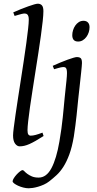

<svg xmlns="http://www.w3.org/2000/svg" viewBox="-20 -762 520 1026"><path d="M212.9 -35.2Q189 -20 170.7 -9.5Q152.3 1 137.5 7.6Q122.6 14.2 109.9 17.1Q97.2 20 85 20Q71.3 20 60.5 5.4Q49.8 -9.3 49.8 -38.1Q49.8 -50.3 53.5 -79.6Q57.1 -108.9 63 -149.4Q68.8 -189.9 76.4 -238.5Q84 -287.1 91.8 -337.9Q99.6 -388.7 107.2 -438.5Q114.7 -488.3 120.6 -531.2Q126.5 -574.2 130.1 -607.2Q133.8 -640.1 133.8 -657.2Q133.8 -668.5 131.6 -675Q129.4 -681.6 126 -684.8Q122.6 -688 117.9 -689Q113.3 -689.9 108.9 -689.9Q105 -689.9 96.4 -687.7Q87.9 -685.5 79.6 -683.1Q69.8 -680.2 58.1 -676.8L50.8 -695.8Q71.3 -705.1 92 -713.4Q112.8 -721.7 130.6 -728Q148.4 -734.4 162.1 -738.3Q175.8 -742.2 182.1 -742.2Q195.8 -742.2 203.9 -733.4Q211.9 -724.6 211.9 -702.1Q211.9 -683.1 208.3 -649.4Q204.6 -615.7 198.7 -572.5Q192.9 -529.3 185.1 -479.7Q177.2 -430.2 169.4 -379.4Q161.6 -328.6 153.8 -279.5Q146 -230.5 140.1 -188.5Q134.3 -146.5 130.6 -114.5Q127 -82.5 127 -65.9Q127 -49.3 131.6 -43.2Q136.2 -37.1 144 -37.1Q155.3 -37.1 170.2 -41Q185.1 -44.9 207 -53.2ZM418 -424.8Q418 -419.4 416.7 -406Q415.5 -392.6 413.6 -374.5Q411.6 -356.4 409.4 -335.7Q407.2 -314.9 405 -295.2Q402.8 -275.4 400.9 -258.5Q398.9 -241.7 397.9 -231Q396 -213.9 394 -192.1Q392.1 -170.4 389.2 -145Q386.2 -119.6 382.8 -91.1Q379.4 -62.5 374.5 -32.2Q364.7 24.9 350.3 63.7Q335.9 102.5 318.8 129.2Q301.8 155.8 282.5 173.6Q263.2 191.4 243.2 207Q230 217.3 214.4 224.4Q198.7 231.4 183.6 235.8Q168.5 240.2 155.3 242.2Q142.1 244.1 133.3 244.1Q119.6 244.1 104.5 240.2Q89.4 236.3 76.7 230.5Q64 224.6 55.7 218.3Q47.4 211.9 47.4 207Q47.4 200.7 53.7 190.4Q60.1 180.2 68.8 170.7Q77.6 161.1 86.7 154.1Q95.7 147 100.6 147Q104.5 147 110.4 153.3Q116.2 159.7 126 167Q135.7 174.3 150.4 180.7Q165 187 186.5 187Q228 187 254.9 136.7Q281.7 86.4 297.4 -5.4Q303.7 -41.5 308.1 -74.2Q312.5 -106.9 315.4 -134.8Q318.4 -162.6 320.3 -184.3Q322.3 -206.1 323.7 -220.2Q324.2 -228 325.7 -241Q327.1 -253.9 328.6 -268.8Q330.1 -283.7 331.8 -299.6Q333.5 -315.4 335 -329.6Q336.4 -343.8 337.2 -354.7Q337.9 -365.7 337.9 -371.1Q337.9 -382.3 336.4 -388.9Q335 -395.5 332.3 -398.7Q329.6 -401.9 325.9 -402.8Q322.3 -403.8 317.9 -403.8Q313.5 -403.8 305.4 -402.1Q297.4 -400.4 289.1 -397.9Q279.8 -395.5 269 -392.1L261.7 -410.2Q282.2 -419.4 302.7 -428Q323.2 -436.5 340.8 -442.9Q358.4 -449.2 371.6 -453.1Q384.8 -457 390.6 -457Q404.3 -457 411.1 -451.2Q418 -445.3 418 -424.8ZM458.5 -616.2Q458.5 -602.5 454.1 -589.1Q449.7 -575.7 441.7 -564.7Q433.6 -553.7 422.4 -546.9Q411.1 -540 397.5 -540Q366.2 -540 366.2 -574.2Q366.2 -587.4 370.4 -600.8Q374.5 -614.3 382.3 -625.5Q390.1 -636.7 401.1 -643.8Q412.1 -650.9 426.3 -650.9Q441.4 -650.9 450 -641.8Q458.5 -632.8 458.5 -616.2Z"/></svg>

Font: Gentium Plus
Style: Italic
Weight: 400
Italic angle: -8°
Designer: J. Victor Gaultney, Annie Olsen, Iska Routamaa
Foundry: SIL International
Version: Version 1.510